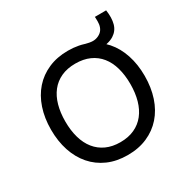

<svg xmlns="http://www.w3.org/2000/svg" viewBox="-149 -762 890 909"><g transform="rotate(-30 296.0 -307.5)"><path d="M548.5 -630 486.8 -629.8 487.2 -625.3Q488.5 -604.8 486.7 -590.1Q484.8 -575.3 477 -562.8Q469.2 -550.3 452.8 -542.3Q438 -535.2 421.6 -535.4Q405.2 -535.7 378.8 -543V-507.2Q400.2 -493.8 424.6 -490.1Q449 -486.3 471.2 -490.9Q493.5 -495.5 510 -505.8Q537.8 -523.5 546.4 -554.8Q555 -586 548.5 -630ZM295.7 15Q355.7 15 403.1 -5.8Q450.5 -26.5 483.6 -64.1Q516.7 -101.7 534.2 -154.3Q551.7 -207 551.7 -270.7Q551.7 -333.3 534.3 -385.7Q517 -438 484.1 -475.6Q451.2 -513.2 403.8 -534.1Q356.3 -555 295.7 -555Q236.2 -555 188.8 -534.3Q141.3 -513.7 108.3 -476.3Q75.3 -439 57.7 -386.7Q40 -334.3 40 -270.7Q40 -207.7 57.3 -155.2Q74.7 -102.7 107.7 -64.8Q140.7 -26.8 188.1 -5.9Q235.5 15 295.7 15ZM295.7 -55.3Q252.2 -55.3 219 -70.5Q185.8 -85.7 163.3 -113.8Q140.8 -141.8 129.4 -181.7Q118 -221.5 118 -270.7Q118 -319 129 -358.3Q140 -397.7 162.2 -425.8Q184.3 -454 217.7 -469.3Q251 -484.7 295.7 -484.7Q339.7 -484.7 373.1 -469.7Q406.5 -454.7 428.8 -426.9Q451.2 -399.2 462.4 -359.5Q473.7 -319.8 473.7 -270.7Q473.7 -221.8 462.4 -182.2Q451.2 -142.7 428.9 -114.4Q406.7 -86.2 373.3 -70.8Q340 -55.3 295.7 -55.3Z"/></g></svg>

Font: Vela Sans GX ExtLt
Style: Regular
Weight: 200
Designer: Principal design: Mikhail Sharanda - project Manrope.
Design modification: Ravid Balaliev
Foundry: Mikhail Sharanda
Version: Version 1.001